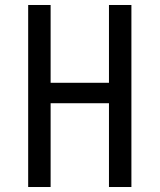

<svg xmlns="http://www.w3.org/2000/svg" viewBox="-20 -750 640 770"><path d="M93 0V-730H183V-418H417V-730H507V0H417V-336H183V0Z"/></svg>

Font: Atlassian Mono
Style: Regular
Weight: 400
Monospace: yes
Designer: Philipp Nurullin, Konstantin Bulenkov
Foundry: Modifications by Atlassian Pty Ltd, manufactured by JetBrains
Version: Version 2.304